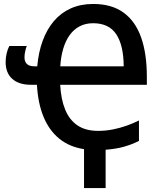

<svg xmlns="http://www.w3.org/2000/svg" viewBox="-20 -745 815 964"><path d="M447.8 -725.1Q540.5 -725.1 600.1 -681.9Q659.7 -638.7 688.5 -557.1Q717.3 -475.6 717.3 -360.4V-319.3H282.2Q286.1 -246.1 307.4 -194.3Q328.6 -142.6 369.4 -115.2Q410.2 -87.9 472.2 -87.9Q510.3 -87.9 546.1 -95Q582 -102.1 615.2 -113.8Q648.4 -125.5 677.7 -140.1V-37.6Q643.6 -20 603 -8.5Q562.5 2.9 510.3 6.8V199.2H401.9V3.9Q328.6 -7.3 277.6 -48.8Q226.6 -90.3 198.5 -158.7Q170.4 -227.1 165.5 -319.3H135.7Q74.7 -319.3 41.5 -349.1Q8.3 -378.9 8.3 -433.1Q8.3 -455.1 13.2 -476.3Q18.1 -497.6 26.9 -514.2H114.3Q110.4 -503.9 106.7 -488.3Q103 -472.7 103 -457Q103 -435.5 115 -423.8Q127 -412.1 152.8 -412.1H167Q173.3 -483.4 194.6 -541Q215.8 -598.6 251.2 -639.9Q286.6 -681.2 335.9 -703.1Q385.3 -725.1 447.8 -725.1ZM447.3 -628.4Q409.7 -628.4 380.1 -613Q350.6 -597.7 329.8 -568.8Q309.1 -540 297.4 -500.2Q285.6 -460.4 282.7 -412.1H601.1Q600.6 -516.6 564 -572.5Q527.3 -628.4 447.3 -628.4Z"/></svg>

Font: Open Sans SemiCondensed SemiBold
Style: Regular
Weight: 600
Width: 4
Designer: Monotype Design Team
Foundry: Monotype Imaging Inc.
Version: Version 3.000